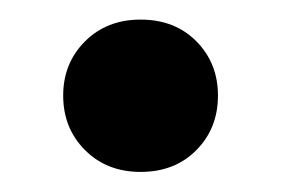

<svg xmlns="http://www.w3.org/2000/svg" viewBox="-20 -166 287 196"><path d="M123.5 -146Q158.5 -146 180.5 -123.8Q202.5 -101.5 202.5 -68.5Q202.5 -35 180.5 -12.8Q158.5 9.5 123.5 9.5Q89 9.5 66.8 -12.8Q44.5 -35 44.5 -68.5Q44.5 -101.5 66.8 -123.8Q89 -146 123.5 -146Z"/></svg>

Font: Newsreader 16pt 16pt SemiBold
Style: Regular
Weight: 600
Version: Version 1.003